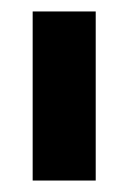

<svg xmlns="http://www.w3.org/2000/svg" viewBox="-20 -783 224 335"><path d="M147 -468H37V-763H147Z"/></svg>

Font: Open Sauce One Black
Style: Regular
Weight: 900
Designer: Alfredo Marco Pradil
Foundry: Creative Sauce Fz LLC
Version: Version 1.477